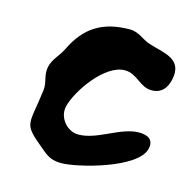

<svg xmlns="http://www.w3.org/2000/svg" viewBox="-87 -586 714 725"><g transform="rotate(15 270.0 -223.5)"><path d="M72 -285C64 -249 83 -227 78 -193C59 -42 36 -60 141 27C163 45 181 54 214 54C276 54 500 -2 519 -84C528 -122 501 -134 469 -134C396 -134 323 -67 248 -67C204 -67 166 -112 176 -157C191 -221 278 -347 356 -347C405 -347 425 -300 472 -300C510 -300 529 -324 537 -358C557 -446 479 -448 421 -467C391 -476 370 -501 335 -501C229 -501 163 -460 118 -367C104 -337 79 -317 72 -285Z"/></g></svg>

Font: Charger
Style: OversprayIt
Weight: 400
Designer: Jasper
Foundry: Cannot Into Space Fonts
Version: Version 0.980